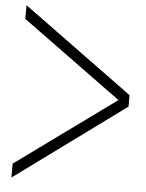

<svg xmlns="http://www.w3.org/2000/svg" viewBox="-57 -733 701 921"><g transform="rotate(5 294.0 -272.0)"><path d="M563 -300V-245L33 143V76L512 -272L33 -621V-687Z"/></g></svg>

Font: GFS Didot
Style: Regular
Weight: 400
Designer: Takis Katsoulidis and George D. Matthiopoulos
Foundry: Takis Katsoulidis and George D. Matthiopoulos
Version: Version 1.0